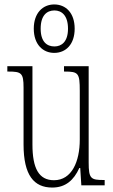

<svg xmlns="http://www.w3.org/2000/svg" viewBox="-20 -834 509 864"><path d="M224 -596C276 -596 316 -634 316 -705C316 -776 276 -814 224 -814C173 -814 132 -776 132 -705C132 -634 173 -596 224 -596ZM225 -625C191 -625 163 -646 163 -705C163 -765 191 -787 225 -787C257 -787 286 -765 286 -705C286 -646 257 -625 225 -625ZM215 10C275 10 312 -23 337 -78H341L346 0H451V-24H448C389 -24 379 -29 379 -103V-536H268V-512H271C333 -512 339 -505 339 -425V-206C339 -107 303 -23 223 -23C155 -23 126 -76 126 -184V-536H13V-512H17C76 -512 86 -506 86 -440V-184C86 -45 133 10 215 10Z"/></svg>

Font: Noto Serif Sinhala ExtraCondensed ExtraLight
Style: Regular
Weight: 200
Width: 2
Designer: Jelle Bosma - Monotype Design Team
Foundry: Monotype Imaging Inc.
Version: Version 2.007